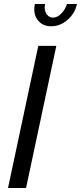

<svg xmlns="http://www.w3.org/2000/svg" viewBox="-20 -938 404 958"><path d="M171 -709H261L110 0H20ZM245 -850Q265 -850 285 -869.5Q305 -889 314 -918H364Q354 -871 317 -839Q280 -807 236 -807Q197 -807 174 -831Q151 -855 151 -892Q151 -905 154 -918H205Q204 -914 203.5 -910Q203 -906 203 -901Q203 -880 214.5 -865Q226 -850 245 -850Z"/></svg>

Font: Raleway Medium
Style: Italic
Weight: 500
Italic angle: -12°
Designer: Matt McInerney, Pablo Impallari, Rodrigo Fuenzalida
Foundry: Matt McInerney, Pablo Impallari, Rodrigo Fuenzalida
Version: Version 4.026